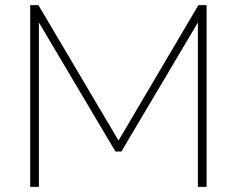

<svg xmlns="http://www.w3.org/2000/svg" viewBox="-20 -730 925 750"><path d="M787 0H753V-642L454 -138H431L132 -642V0H98V-710H130L443 -181L755 -710H787Z"/></svg>

Font: Raleway
Style: ExtraLight
Weight: 200
Designer: Matt McInerney, Pablo Impallari, Rodrigo Fuenzalida
Foundry: Matt McInerney, Pablo Impallari, Rodrigo Fuenzalida
Version: Version 2.001